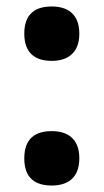

<svg xmlns="http://www.w3.org/2000/svg" viewBox="-20 -565 321 593"><path d="M140 -377C185 -377 225 -398 225 -461C225 -525 185 -545 140 -545C92 -545 55 -525 55 -461C55 -398 92 -377 140 -377ZM140 8C185 8 225 -12 225 -76C225 -140 185 -160 140 -160C92 -160 55 -140 55 -76C55 -12 92 8 140 8Z"/></svg>

Font: Noto Serif Myanmar Condensed Black
Style: Regular
Weight: 900
Width: 3
Designer: Ben Mitchell and the Monotype Design Team
Foundry: Monotype Imaging Inc.
Version: Version 2.106